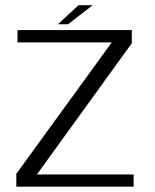

<svg xmlns="http://www.w3.org/2000/svg" viewBox="-20 -704 584 724"><path d="M41.5 0H484V-46H120.5V-48L477 -541V-590.5H46V-544H401V-543.5L41.5 -48.5ZM198 -612.5H236.5L329.5 -684.5H276.5Z"/></svg>

Font: Anybody SemiExpanded Light
Style: Regular
Weight: 300
Width: 6
Version: Version 1.113;gftools[0.9.25]